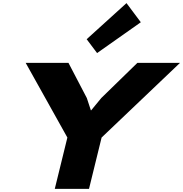

<svg xmlns="http://www.w3.org/2000/svg" viewBox="-20 -1214 1177 1234"><path d="M885 -1071 604 -873 537 -962 793 -1194ZM1137 -810 633 -330 552 0H332L413 -330L145 -810H420L538 -584L564 -505H566L631 -584L863 -810Z"/></svg>

Font: TypoPRO Sinkin Sans
Style: 900 X Black Italic
Weight: 950
Italic angle: -112°
Designer: Keith Bates
Foundry: K-Type
Version: Sinkin Sans (version 1.0)  by Keith Bates   •   © 2014   www